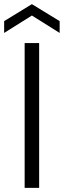

<svg xmlns="http://www.w3.org/2000/svg" viewBox="-39 -907 308 927"><path d="M80 -699C80 -699 80 0 80 0C80 0 150 0 150 0C150 0 150 -699 150 -699C150 -699 80 -699 80 -699ZM249 -748C249 -748 249 -805 249 -805C249 -805 115 -887 115 -887C115 -887 -19 -805 -19 -805C-19 -805 -19 -748 -19 -748C-19 -748 115 -832 115 -832C115 -832 249 -748 249 -748Z"/></svg>

Font: wox.body
Style: Regular
Weight: 500
Designer: Ninad Kale (Devanagari), Jonny Pinhorn (Latin)
Foundry: Indian Type Foundry
Version: ""